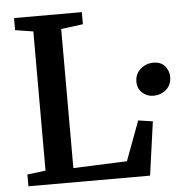

<svg xmlns="http://www.w3.org/2000/svg" viewBox="-53 -794 807 845"><g transform="rotate(-5 351.0 -371.5)"><path d="M38.5 0V-52L119.5 -62V-677L40 -689.5V-743H339.5V-689.5L242.5 -677V-62.5L480 -72L545 -246.5L609 -237L576 0ZM620.5 -349Q593.5 -349 572.8 -367.8Q552 -386.5 552 -417Q552 -451 576.5 -472.5Q601 -494 633 -494Q667 -494 684.5 -473Q702 -452 702 -425.5Q702 -390 678.2 -369.5Q654.5 -349 620.5 -349Z"/></g></svg>

Font: Merriweather 24pt SemiBold
Style: Regular
Weight: 600
Designer: Eben Sorkin
Foundry: Eben Sorkin
Version: Version 2.100